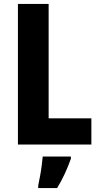

<svg xmlns="http://www.w3.org/2000/svg" viewBox="-20 -734 505 975"><path d="M71 0V-714H227V-133H444V0ZM340 72Q327 109 309.5 147Q292 185 270 221H174V208Q178 189 183 162.5Q188 136 191.5 109Q195 82 197 61H340Z"/></svg>

Font: Noto Sans Tamil Condensed ExtraBold
Style: Regular
Weight: 800
Width: 3
Designer: Jelle Bosma - Monotype Design Team
Foundry: Monotype Imaging Inc.
Version: Version 2.004; ttfautohint (v1.8.4.7-5d5b)